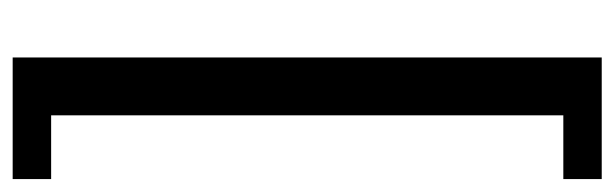

<svg xmlns="http://www.w3.org/2000/svg" viewBox="-350 -430 960 300"><g transform="rotate(90 130.0 -280.0)"><path d="M69.8 180.2V-740.2H259.8V-680.2H160.2V120.1H259.8V180.2Z"/></g></svg>

Font: 
Style: .
Weight: 400
Designer: Jovanny Lemonad
Foundry: Jovanny Lemonad
Version: Version 1.002